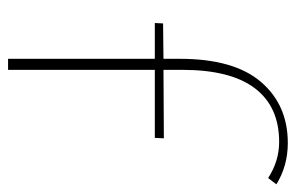

<svg xmlns="http://www.w3.org/2000/svg" viewBox="-152 -600 751 488"><g transform="rotate(90 224.0 -355.5)"><path d="M448 -682 432 -661Q389 -689 340 -689Q251 -689 204 -627.5Q157 -566 157 -442V-395L331 -396L330 -373H157V0H129V-373H38L39 -394L129 -395V-437Q129 -574 187.5 -642.5Q246 -711 343 -711Q401 -711 448 -682Z"/></g></svg>

Font: Ysabeau Infant Extralight
Style: Regular
Weight: 200
Designer: Christian Thalmann (Catharsis Fonts)
Version: Version 0.003